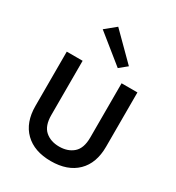

<svg xmlns="http://www.w3.org/2000/svg" viewBox="-223 -1089 1136 1238"><g transform="rotate(30 345.0 -470.0)"><path d="M83 -649H201V-245Q201 -165 241.5 -129.5Q282 -94 346 -94Q410 -94 450.5 -129.5Q491 -165 491 -245V-649H609V-245Q609 -122 539.5 -54Q470 14 346 14Q222.5 14 152.8 -54Q83 -122 83 -245ZM420.5 -721.5 211.5 -890 290 -954 477 -767.5Z"/></g></svg>

Font: Karla
Style: Bold
Weight: 700
Designer: Jonathan Pinhorn
Version: Version 2.004; ttfautohint (v1.8.4.7-5d5b);gftools[0.9.33]